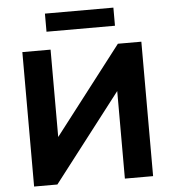

<svg xmlns="http://www.w3.org/2000/svg" viewBox="-59 -949 900 1003"><g transform="rotate(-5 391.0 -447.5)"><path d="M79 0V-705H227V-230H214L580 -705H703V0H555V-476H568L201 0ZM214 -800V-895H573V-800Z"/></g></svg>

Font: Nunito Sans 10pt ExtraBold
Style: Regular
Weight: 800
Designer: Vernon Adams
Foundry: Vernon Adams
Version: Version 3.101;gftools[0.9.27]